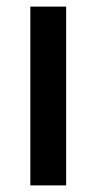

<svg xmlns="http://www.w3.org/2000/svg" viewBox="-20 -561 292 581"><path d="M180.2 0H71.8V-541H180.2Z"/></svg>

Font: Open Sans SemiCondensed SemiBold
Style: Regular
Weight: 600
Width: 4
Designer: Monotype Design Team
Foundry: Monotype Imaging Inc.
Version: Version 3.000